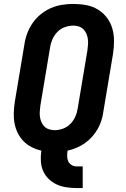

<svg xmlns="http://www.w3.org/2000/svg" viewBox="-20 -763 640 975"><path d="M369 192Q343 192 316.5 188Q290 184 267.5 173.5Q245 163 227 145.5Q209 128 199 105Q189 82 187.5 55.5Q186 29 190 2Q164 -4 140.5 -16Q117 -28 99.5 -46Q82 -64 70.5 -87Q59 -110 54 -136Q49 -162 50 -189.5Q51 -217 55 -245L104 -538Q108 -566 118.5 -594Q129 -622 146 -646.5Q163 -671 187 -690.5Q211 -710 238.5 -722Q266 -734 295 -738.5Q324 -743 352 -743Q386 -743 418 -737Q450 -731 476.5 -715Q503 -699 522 -674.5Q541 -650 550 -619.5Q559 -589 559 -556Q559 -523 554 -490L505 -197Q502 -174 495 -151.5Q488 -129 476 -108Q464 -87 447.5 -68.5Q431 -50 411 -36Q391 -22 368.5 -12.5Q346 -3 323 2Q321 16 321 30Q321 44 326.5 56Q332 68 343.5 75Q355 82 369 82H400V192ZM257 -102Q279 -102 300.5 -110Q322 -118 338 -134.5Q354 -151 363 -172Q372 -193 375 -215L424 -508Q426 -523 427 -537.5Q428 -552 426 -566Q424 -580 418.5 -592.5Q413 -605 403.5 -614.5Q394 -624 380.5 -628.5Q367 -633 353 -633Q331 -633 309 -625Q287 -617 271 -600.5Q255 -584 246 -563Q237 -542 234 -520L185 -227Q183 -212 182 -197.5Q181 -183 183 -169Q185 -155 190.5 -142.5Q196 -130 205.5 -120.5Q215 -111 229 -106.5Q243 -102 257 -102Z"/></svg>

Font: Iosevka Aile Extrabold Oblique
Style: Regular
Weight: 800
Italic angle: -9°
Designer: Belleve Invis
Foundry: Belleve Invis
Version: Version 31.1.0; ttfautohint (v1.8.4)